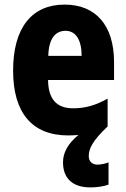

<svg xmlns="http://www.w3.org/2000/svg" viewBox="-20 -579 550 835"><path d="M366 100C366 69 381 34 448 -29V-150C395 -121 352 -108 298 -108C225 -108 190 -149 189 -231H476V-309C476 -468 397 -559 261 -559C119 -559 37 -459 37 -272C37 -89 119 10 277 10C292 10 307 9 321 8C274 47 254 86 254 127C254 195 294 236 373 236C400 236 430 232 452 224V127C441 132 419 137 404 137C382 137 366 124 366 100ZM265 -445C310 -445 335 -405 335 -336H190C192 -413 222 -445 265 -445Z"/></svg>

Font: Noto Sans Lao Looped Condensed ExtraBold
Style: Regular
Weight: 800
Width: 3
Designer: Mark Frömberg, Ben Mitchell
Foundry: The Fontpad Ltd
Version: Version 1.002